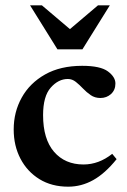

<svg xmlns="http://www.w3.org/2000/svg" viewBox="-20 -690 478 722"><path d="M289 -442.5Q357.5 -442.5 385.8 -421.5Q414 -400.5 414 -376Q414 -351.5 397.5 -336.5Q381 -321.5 357.5 -321.5Q337 -321.5 321.2 -332.2Q305.5 -343 292.2 -357Q279 -371 265.2 -382Q251.5 -393 235 -393Q199.5 -393 170.8 -360.5Q142 -328 142 -257Q142 -167 183.2 -119.2Q224.5 -71.5 294 -71.5Q351.5 -71.5 402 -111.5L418.5 -91.5Q375 -37.5 330.5 -12.8Q286 12 236.5 12Q174.5 12 128.5 -16.2Q82.5 -44.5 57 -93.2Q31.5 -142 31.5 -203Q31.5 -269 61.8 -323.2Q92 -377.5 149.5 -410Q207 -442.5 289 -442.5ZM393 -670 290 -504.5H196L93 -670H137.5L243 -580.5L348.5 -670Z"/></svg>

Font: Newsreader Text SemiBold
Style: Regular
Weight: 600
Designer: Hugues Gentile
Foundry: Production Type
Version: Version 1.001